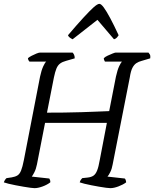

<svg xmlns="http://www.w3.org/2000/svg" viewBox="-28 -977 801 997"><path d="M151 0Q145 0 129.5 -2Q114 -4 94 -7.5Q74 -11 53 -15Q32 -19 16 -23Q0 -27 -8 -30Q-6 -37 -1.5 -43.5Q3 -50 6 -52L33 -56Q51 -59 62.5 -66Q74 -73 81.5 -91.5Q89 -110 96 -146L180 -579Q187 -612 196.5 -632.5Q206 -653 212 -657H125Q122 -660 120 -664Q118 -668 117 -675Q124 -681 136.5 -687.5Q149 -694 161.5 -699Q174 -704 180 -704H349Q353 -700 356.5 -693Q360 -686 360 -674L315 -661Q296 -656 284 -647Q272 -638 265 -621Q258 -604 252 -575L216 -392Q258 -392 304 -392.5Q350 -393 395 -394.5Q440 -396 477 -397.5Q514 -399 539 -400L574 -579Q582 -615 591 -633.5Q600 -652 605 -657H517Q516 -659 513.5 -664Q511 -669 511 -675Q518 -682 531 -688Q544 -694 556.5 -699Q569 -704 573 -704H743Q745 -701 749.5 -695Q754 -689 752 -674L708 -661Q692 -657 680 -649Q668 -641 659.5 -624.5Q651 -608 646 -575L557 -123Q553 -100 544.5 -83Q536 -66 530 -60L620 -50Q622 -49 624.5 -42.5Q627 -36 627 -30Q611 -18 587 -9Q563 0 545 0Q538 0 522.5 -2Q507 -4 487 -7.5Q467 -11 446.5 -15Q426 -19 410 -23Q394 -27 386 -30Q388 -38 392 -43.5Q396 -49 399 -52L427 -55Q446 -57 457.5 -65Q469 -73 476.5 -92Q484 -111 490 -146L527 -339H206L164 -124Q159 -99 150.5 -82.5Q142 -66 137 -60L228 -50Q230 -47 232 -41.5Q234 -36 233 -30Q216 -17 192.5 -8.5Q169 0 151 0ZM349 -773Q339 -778 333 -783Q327 -788 325 -794Q371 -848 404 -884Q437 -920 457.5 -938.5Q478 -957 488 -957Q497 -957 511 -938Q525 -919 544.5 -882.5Q564 -846 588 -794Q585 -789 579.5 -782.5Q574 -776 564 -773L478 -874Z"/></svg>

Font: Texturina Medium 12pt ExtraLight
Style: Italic
Weight: 250
Italic angle: -11°
Version: Version 1.002